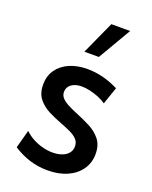

<svg xmlns="http://www.w3.org/2000/svg" viewBox="-140 -809 708 895"><g transform="rotate(20 214.5 -361.0)"><path d="M36.1 -42.5 60.5 -132.3Q77.1 -115.7 100.3 -103Q123.5 -90.3 149.7 -83.3Q175.8 -76.2 201.2 -76.2Q241.2 -76.2 265.6 -93.3Q290 -110.4 290 -138.7Q290 -159.7 276.6 -173.6Q263.2 -187.5 241 -197.8Q218.8 -208 193.4 -217.8Q160.6 -230 128.2 -246.1Q95.7 -262.2 73.7 -289.1Q51.8 -315.9 51.8 -359.9Q51.8 -401.9 73.2 -432.9Q94.7 -463.9 133.3 -481Q171.9 -498 222.2 -498Q300.3 -498 377 -459L347.7 -373.5Q332 -384.8 310.5 -393.6Q289.1 -402.3 266.6 -407.5Q244.1 -412.6 225.1 -412.6Q193.4 -412.6 174.1 -398.4Q154.8 -384.3 154.8 -360.4Q154.8 -345.7 164.1 -333.7Q173.3 -321.8 193.6 -310.3Q213.9 -298.8 248.5 -284.7Q281.7 -271.5 314.9 -254.4Q348.1 -237.3 370.4 -210Q392.6 -182.6 392.6 -138.2Q392.6 -94.2 369.1 -60.8Q345.7 -27.3 304 -8.8Q262.2 9.8 207 9.8Q115.7 9.8 36.1 -42.5ZM252 -568.8H180.2L254.4 -732.4H347.7Z"/></g></svg>

Font: Kumbh Sans Medium
Style: Regular
Weight: 500
Version: Version 1.005